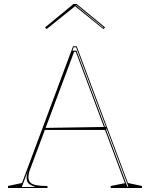

<svg xmlns="http://www.w3.org/2000/svg" viewBox="-20 -939 749 959"><path d="M20 0V-10L90 -25L345 -708H363L619 -25L689 -10V0H533V-10L604 -24L359 -680H350L134 -103Q128 -89 125 -76Q122 -63 122 -54Q122 -38 131 -28Q140 -18 161 -14Q182 -10 217 -10V0ZM195 -290V-300L511 -305V-290ZM616 -7H621L360 -703H348L342 -686H362ZM89 -5H157Q135 -12 124 -21.5Q113 -31 113 -50Q113 -61 116 -73.5Q119 -86 126 -103ZM213 -794 205 -802 347 -919H363L505 -802L496 -794L355 -908ZM497 -802 362 -913H358L359 -912L495 -800Z"/></svg>

Font: Kalnia Glaze Thin Thin
Style: Regular
Weight: 250
Version: Version 1.110